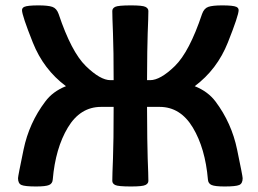

<svg xmlns="http://www.w3.org/2000/svg" viewBox="-20 -674 943 702"><path d="M517.6 -380.9H528.8Q566.4 -380.9 619.4 -432.6Q672.4 -484.4 718.8 -623Q726.1 -643.6 741.7 -648.9Q757.3 -654.3 792.5 -654.3Q832.5 -654.3 844.2 -648.9Q852.5 -645 852.5 -636.7Q852.5 -617.7 813.2 -518.8Q773.9 -419.9 691.9 -358.9Q740.2 -339.8 768.1 -302.7Q826.7 -224.6 846.9 -127.2Q867.2 -29.8 867.2 -22.5Q867.2 -2.9 854.5 2.4Q841.8 7.8 801.3 7.8Q766.1 7.8 753.7 2.4Q741.2 -2.9 740.2 -17.6Q730.5 -131.8 685.1 -207.5Q639.6 -283.2 563.5 -283.2H517.6Q518.1 -148.4 520 -94.7Q522.5 -33.2 522.5 -12.7Q522.5 -2.9 511.7 2.4Q501 7.8 459 7.8Q411.6 7.8 401.1 2.4Q390.6 -2.9 390.6 -12.7Q390.6 -33.2 393.1 -94.7Q395.5 -156.2 395.5 -283.2H349.6Q273.4 -283.2 228 -207.5Q182.6 -131.8 172.9 -17.6Q171.9 -2.9 159.4 2.4Q147 7.8 111.8 7.8Q71.3 7.8 58.6 2.4Q45.9 -2.9 45.9 -22.5Q45.9 -29.8 66.2 -127.2Q86.4 -224.6 145.5 -302.7Q172.9 -339.8 221.2 -358.9Q139.2 -419.9 99.9 -518.8Q60.5 -617.7 60.5 -636.7Q60.5 -645 68.8 -648.9Q80.6 -654.3 120.6 -654.3Q155.8 -654.3 171.4 -648.9Q187 -643.6 194.3 -623Q240.7 -484.4 293.7 -432.6Q346.7 -380.9 383.8 -380.9H395.5Q395.5 -490.2 393.1 -551.8Q390.6 -613.3 390.6 -633.8Q390.6 -643.6 401.1 -648.9Q411.6 -654.3 459 -654.3Q501 -654.3 511.7 -648.9Q522.5 -643.6 522.5 -633.8Q522.5 -613.3 520 -551.8Q518.1 -501.5 517.6 -380.9Z"/></svg>

Font: ALMAS
Style: Bold
Weight: 700
Designer: ALMAS Font/ by Husham Jawad Kadhim, derived from the Bainsely font by/ Paul James MIller
Foundry: High-Logic / Made with FontCreator
Version: Version 1.411;September 19, 2021;FontCreator 14.0.0.2814 32-